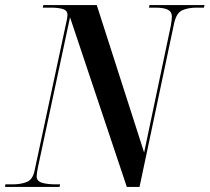

<svg xmlns="http://www.w3.org/2000/svg" viewBox="-49 -734 823 754"><path d="M-29 0 -28 -10H0Q33 -10 56.5 -19.5Q80 -29 87 -65L210 -640Q213 -653 214.5 -661.5Q216 -670 216 -675Q216 -693 198 -698.5Q180 -704 151 -704H119L121 -714H331L517 -135L622 -634Q626 -658 626 -668Q626 -688 610 -696Q594 -704 561 -704H536L538 -714H754L752 -704H722Q690 -704 666.5 -693.5Q643 -683 634 -639L499 0H449L226 -666L100 -77Q95 -52 95 -41Q95 -23 115.5 -16.5Q136 -10 171 -10H187L185 0Z"/></svg>

Font: Noto Serif Display Condensed SemiBold
Style: Italic
Weight: 600
Width: 3
Italic angle: -12°
Designer: Monotype Design Team
Foundry: Monotype Imaging Inc.
Version: Version 2.009